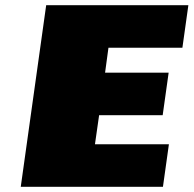

<svg xmlns="http://www.w3.org/2000/svg" viewBox="-20 -720 746 740"><path d="M683 -536H398L385 -440H630L607 -276H362L346 -164H631L608 0H60L158 -700H706Z"/></svg>

Font: Fivo Sans Modern ExtBlk
Style: Regular
Weight: 900
Designer: Alexander Slobzheninov
Foundry: Alexander Slobzheninov
Version: 1.0